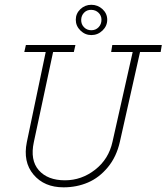

<svg xmlns="http://www.w3.org/2000/svg" viewBox="-20 -781 706 814"><path d="M367.2 -632.3Q340.8 -632.3 321 -651.6Q301.3 -670.9 301.3 -697.3Q301.3 -723.6 320.8 -742.2Q340.3 -760.7 367.2 -760.7Q394.5 -760.7 414.6 -742.2Q434.6 -723.6 434.6 -697.3Q434.6 -670.9 414.6 -651.6Q394.5 -632.3 367.2 -632.3ZM410.2 -697.3Q410.2 -714.8 397.9 -726.8Q385.7 -738.8 367.2 -739.3Q348.6 -739.7 336.7 -727.5Q324.7 -715.3 324.2 -697.3Q323.7 -678.2 336.2 -665.5Q348.6 -652.8 367.2 -652.8Q385.7 -652.8 397.9 -665.5Q410.2 -678.2 410.2 -697.3ZM249.5 13.2Q167.5 13.2 122.1 -40.8Q76.7 -94.7 93.8 -178.7L173.8 -560.5H83L89.8 -590.3H299.8L293 -560.5H205.1L123.5 -178.7Q106.9 -102.1 144.5 -59.3Q182.1 -16.6 255.4 -16.6Q325.7 -16.6 383.3 -61.5Q440.9 -106.4 457 -180.2L542.5 -560.5H451.2L456.1 -590.3H666L661.1 -560.5H573.7L488.3 -180.2Q474.1 -116.7 437.5 -72.3Q400.9 -27.8 353 -7.3Q305.2 13.2 249.5 13.2Z"/></svg>

Font: Compagnon Light Italic
Style: Regular
Weight: 400
Italic angle: -12°
Designer: Valentin Papon
Foundry: Velvetyne Type Foundry
Version: Version 1.000;PS 001.000;hotconv 1.0.88;makeotf.lib2.5.64775